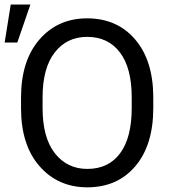

<svg xmlns="http://www.w3.org/2000/svg" viewBox="-23 -800 741 830"><path d="M639.6 -333Q639.6 -172.9 562 -81.5Q484.4 9.8 354.5 9.8Q228 9.8 147.9 -81.5Q67.9 -172.9 67.9 -333V-377.9Q67.9 -537.6 147.5 -629.2Q227.1 -720.7 353.5 -720.7Q482.4 -720.7 560.3 -630.6Q638.2 -540.5 639.6 -383.8ZM546.4 -378.9Q546.4 -505.9 495.6 -573.2Q444.8 -640.6 353.5 -640.6Q266.1 -640.6 213.6 -573.2Q161.1 -505.9 161.1 -378.9V-333Q161.1 -205.1 214.1 -137.5Q267.1 -69.8 354.5 -69.8Q446.3 -69.8 496.3 -137.5Q546.4 -205.1 546.4 -333ZM-2.9 -616.2 23.4 -780.3H108.4L51.8 -616.2Z"/></svg>

Font: Roboto21382017
Style: Regular
Weight: 400
Designer: Christian Robertson
Foundry: Google
Version: Version 2.138; 2017